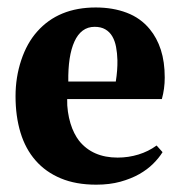

<svg xmlns="http://www.w3.org/2000/svg" viewBox="-20 -488 484 519"><path d="M419.4 -76.7Q409.7 -61 394 -45.4Q378.4 -29.8 356.4 -17.3Q334.5 -4.9 305.4 3.2Q276.4 11.2 240.2 11.2Q185.1 11.2 144.3 -5.9Q103.5 -22.9 76.2 -54.2Q48.8 -85.4 35.4 -129.6Q22 -173.8 22 -228Q22 -279.3 37.4 -325.4Q52.7 -371.6 80.6 -402.8Q138.2 -467.8 238.8 -467.8Q285.2 -467.8 322.5 -453.6Q359.9 -439.5 384.8 -409.2Q404.3 -385.7 414.8 -353.3Q425.3 -320.8 425.3 -278.3Q425.3 -248 417.5 -220.2H161.6Q161.1 -202.6 163.6 -186Q166 -169.4 170.4 -154.8Q174.8 -140.1 180.9 -128.2Q187 -116.2 193.8 -107.4Q230.5 -62 297.9 -62Q327.1 -62 354.2 -70.3Q381.3 -78.6 403.3 -94.7ZM235.8 -415.5Q217.3 -415.5 203.6 -405.3Q189.9 -395 181.2 -375.7Q172.4 -356.4 168.2 -329.1Q164.1 -301.8 164.6 -267.6H293Q297.9 -298.3 297.4 -325.2Q296.9 -344.7 293.7 -361.3Q290.5 -377.9 283.4 -389.9Q276.4 -401.9 264.6 -408.7Q252.9 -415.5 235.8 -415.5Z"/></svg>

Font: PT Astra Serif
Style: Bold
Weight: 700
Designer: A.Korolkova, I. Chaeva
Foundry: ParaType Ltd
Version: Version 1.002